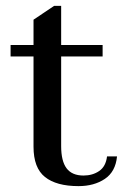

<svg xmlns="http://www.w3.org/2000/svg" viewBox="-20 -623 437 653"><path d="M378 -91Q373 -39 336.5 -14.5Q300 10 247 10Q172 10 133 -21Q94 -52 94 -124V-431H16V-470H94V-556L164 -603H188V-470H329V-431H188V-126Q188 -75 206.5 -50.5Q225 -26 264 -26Q295 -26 317.5 -41.5Q340 -57 344 -91Z"/></svg>

Font: TavirajRegular
Style: Regular
Weight: 400
Designer: Katatrad Team
Foundry: CadsonDemak
Version: Version 1.001